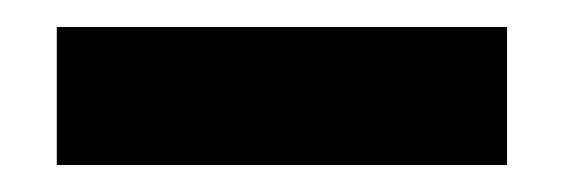

<svg xmlns="http://www.w3.org/2000/svg" viewBox="-20 -672 419 142"><path d="M355 -550V-652H22V-550Z"/></svg>

Font: Charger Pro
Style: BlkNar
Weight: 900
Designer: Jasper
Foundry: Cannot Into Space Fonts
Version: Version 1.09